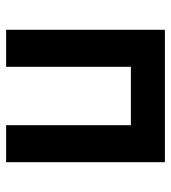

<svg xmlns="http://www.w3.org/2000/svg" viewBox="14 -572 558 626"><g transform="rotate(90 293.0 -259.0)"><path d="M388.2 0V-406.7H197.8V0H77.1V-517.6H508.8V0Z"/></g></svg>

Font: CaskaydiaCove NFP SemiBold
Style: Regular
Weight: 600
Designer: Aaron Bell
Foundry: Saja Typeworks
Version: Version 2111.001; VTT 6.35;Nerd Fonts 3.1.1